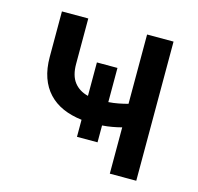

<svg xmlns="http://www.w3.org/2000/svg" viewBox="-85 -637 751 727"><g transform="rotate(15 290.0 -273.5)"><path d="M71.4 -368.3V-546.5H174.7V-368.3Q174.7 -322.8 194.4 -297.2Q214.1 -271.7 249.3 -263.1V-394.2H329.9V-260.3Q350.1 -261.7 368.6 -265.3Q387.1 -268.8 405.5 -273.8V-545.5H509.2V0H405.5V-181.5Q387.4 -176.8 368.8 -173.5Q350.1 -170.1 329.9 -168.7V-102.6H249.3V-169.4Q207.7 -174.4 174.9 -188.9Q142 -203.5 119 -228.2Q95.9 -252.8 83.6 -287.8Q71.4 -322.8 71.4 -368.3Z"/></g></svg>

Font: Inter P Medium
Style: Regular
Weight: 500
Designer: Rasmus Andersson
Foundry: rsms
Version: Version 3.018;git-588b23468